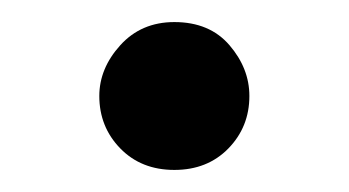

<svg xmlns="http://www.w3.org/2000/svg" viewBox="-20 -666 316 174"><path d="M70 -579Q70 -604 89 -625Q108 -646 138 -646Q170 -646 188 -625Q206 -604 206 -579Q206 -551 187 -531.5Q168 -512 138 -512Q108 -512 89 -531.5Q70 -551 70 -579Z"/></svg>

Font: Ek Mukta SemiBold
Style: Regular
Weight: 600
Designer: Girish Dalvi and Yashodeep Gholap
Foundry: Ek Type
Version: Version 2.538;PS 1.002;hotconv 16.6.51;makeotf.lib2.5.65220;